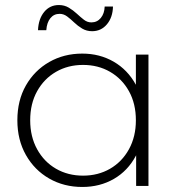

<svg xmlns="http://www.w3.org/2000/svg" viewBox="-20 -739 715 763"><path d="M307 4Q234 4 175.5 -29.5Q117 -63 83 -123Q49 -183 49 -261Q49 -340 83 -399.5Q117 -459 175.5 -492.5Q234 -526 307 -526Q376 -526 431.5 -494Q487 -462 519.5 -403Q552 -344 552 -261Q552 -180 520 -120Q488 -60 432.5 -28Q377 4 307 4ZM310 -41Q370 -41 417.5 -68.5Q465 -96 492.5 -146Q520 -196 520 -261Q520 -327 492.5 -376.5Q465 -426 417.5 -453.5Q370 -481 310 -481Q250 -481 202.5 -453.5Q155 -426 127.5 -376.5Q100 -327 100 -261Q100 -196 127.5 -146Q155 -96 202.5 -68.5Q250 -41 310 -41ZM521 0V-171L530 -262L520 -353V-522H570V0ZM346 -615Q324 -615 306.5 -625.5Q289 -636 275 -649.5Q261 -663 247 -673.5Q233 -684 217 -684Q194 -684 180 -666.5Q166 -649 164 -619H131Q133 -664 155.5 -691.5Q178 -719 214 -719Q236 -719 253.5 -708.5Q271 -698 285.5 -684.5Q300 -671 313.5 -660.5Q327 -650 343 -650Q366 -650 380.5 -667.5Q395 -685 396 -713H429Q428 -670 405 -642.5Q382 -615 346 -615Z"/></svg>

Font: MOST Montserrat Light
Style: Regular
Weight: 300
Designer: Julieta Ulanovsky
Foundry: Julieta Ulanovsky
Version: Version 8.000;March 11, 2024;FontCreator 15.0.0.2926 64-bit